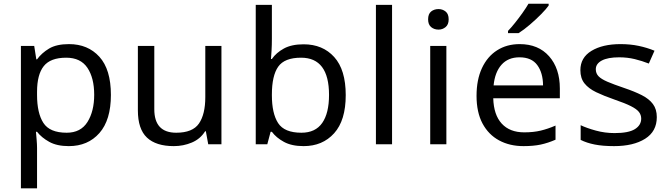

<svg xmlns="http://www.w3.org/2000/svg" viewBox="-20 -768 3564 1022"><path d="M347.2 -533.2Q447.8 -533.2 509 -465.8Q570.3 -398.4 570.3 -262.7Q570.3 -128.9 509 -59.6Q447.8 9.8 346.2 9.8Q283.2 9.8 242.2 -12.9Q201.2 -35.6 177.2 -66.4H171.4Q172.9 -49.8 175 -24.4Q177.2 1 177.2 19.5V234.4H91.3V-523.4H162.1L173.3 -452.1H177.2Q201.7 -485.8 241.2 -509.5Q280.8 -533.2 347.2 -533.2ZM332.5 -460.9Q248.5 -460.9 212.9 -416Q177.2 -371.1 177.2 -279.3V-262.7Q177.2 -166 210.9 -113.8Q244.6 -61.5 335 -61.5Q409.7 -61.5 445.6 -118.7Q481.4 -175.8 481.4 -263.7Q481.4 -353 445.3 -407Q409.2 -460.9 332.5 -460.9Z M1072.8 -523.4H1158.7V0H1088.4L1075.7 -69.3H1071.8Q1046.4 -28.3 1001.2 -9.3Q956.1 9.8 905.3 9.8Q810.5 9.8 762.2 -35.6Q713.9 -81.1 713.9 -180.7V-523.4H801.3V-186.5Q801.3 -61.5 918 -61.5Q1005.4 -61.5 1039.1 -110.6Q1072.8 -159.7 1072.8 -251Z M1427.2 -742.2V-561.5Q1427.2 -528.8 1425.5 -499.5Q1423.8 -470.2 1422.4 -454.1H1427.2Q1450.2 -487.3 1491.2 -509.8Q1532.2 -532.2 1596.2 -532.2Q1697.8 -532.2 1759 -464.4Q1820.3 -396.5 1820.3 -261.7Q1820.3 -127 1758.5 -58.6Q1696.8 9.8 1596.2 9.8Q1532.7 9.8 1491.5 -12.7Q1450.2 -35.2 1427.2 -66.4H1420.4L1402.8 0H1341.3V-742.2ZM1582.5 -460.9Q1494.6 -460.9 1460.9 -413.1Q1427.2 -365.2 1427.2 -264.6V-260.7Q1427.2 -164.1 1460.4 -112.8Q1493.7 -61.5 1584.5 -61.5Q1658.7 -61.5 1695.1 -113.5Q1731.4 -165.5 1731.4 -262.7Q1731.4 -460.9 1582.5 -460.9Z M2066.9 -742.2V0H1981V-742.2Z M2314.5 -719.7Q2335.4 -719.7 2351.8 -706.8Q2368.2 -693.8 2368.2 -665Q2368.2 -637.2 2351.8 -623.8Q2335.4 -610.4 2314.5 -610.4Q2291 -610.4 2274.9 -623.8Q2258.8 -637.2 2258.8 -665Q2258.8 -693.8 2274.9 -706.8Q2291 -719.7 2314.5 -719.7ZM2270 -523.4H2356V0H2270Z M2746.1 -533.2Q2845.7 -533.2 2902.8 -468.5Q2960 -403.8 2960 -296.9V-245.1H2605.5Q2607.9 -156.7 2650.6 -110.1Q2693.4 -63.5 2770.5 -63.5Q2819.8 -63.5 2858.2 -72.8Q2896.5 -82 2937 -99.6V-24.4Q2897 -6.8 2858.4 1.5Q2819.8 9.8 2766.6 9.8Q2692.9 9.8 2636.5 -20.8Q2580.1 -51.3 2548.3 -110.8Q2516.6 -170.4 2516.6 -257.8Q2516.6 -343.8 2545.4 -405.5Q2574.2 -467.3 2626 -500.2Q2677.7 -533.2 2746.1 -533.2ZM2745.1 -462.9Q2684.6 -462.9 2649.4 -423.3Q2614.3 -383.8 2607.4 -313.5H2870.6Q2870.1 -380.4 2839.8 -421.6Q2809.6 -462.9 2745.1 -462.9ZM2900.4 -748V-738.3Q2887.7 -720.2 2860.4 -692.4Q2833 -664.6 2800.8 -637Q2768.6 -609.4 2740.7 -591.8H2684.1V-603.5Q2701.7 -621.6 2721.9 -647Q2742.2 -672.4 2761.2 -699.2Q2780.3 -726.1 2793 -748Z M3476.1 -144.5Q3476.1 -68.4 3413.8 -29.3Q3351.6 9.8 3248.5 9.8Q3188 9.8 3145.3 1.2Q3102.5 -7.3 3070.8 -23.4V-101.6Q3102.5 -86.4 3151.1 -73Q3199.7 -59.6 3251.5 -59.6Q3325.7 -59.6 3359.4 -80.6Q3393.1 -101.6 3393.1 -136.7Q3393.1 -156.2 3381.1 -171.9Q3369.1 -187.5 3338.1 -203.1Q3307.1 -218.8 3250 -238.3Q3193.8 -257.8 3153.3 -277.3Q3112.8 -296.9 3091.1 -324.2Q3069.3 -351.6 3069.3 -394.5Q3069.3 -461.4 3128.4 -497.3Q3187.5 -533.2 3283.2 -533.2Q3335 -533.2 3379.9 -523.7Q3424.8 -514.2 3463.9 -498L3433.6 -429.7Q3397.9 -443.8 3358.6 -453.4Q3319.3 -462.9 3275.9 -462.9Q3215.3 -462.9 3183.3 -445.8Q3151.4 -428.7 3151.4 -399.4Q3151.4 -377.4 3165.8 -362.3Q3180.2 -347.2 3213.1 -333Q3246.1 -318.8 3302.2 -299.8Q3357.4 -281.2 3396.2 -261.5Q3435.1 -241.7 3455.6 -214.1Q3476.1 -186.5 3476.1 -144.5Z"/></svg>

Font: Lunasima
Style: Regular
Weight: 400
Designer: The DocRepair Project, Monotype Design Team
Foundry: Google
Version: Version 2.009